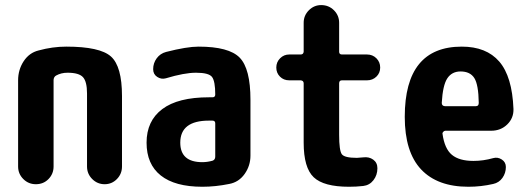

<svg xmlns="http://www.w3.org/2000/svg" viewBox="-20 -710 2040 740"><path d="M235.4 -530.3Q365.2 -530.3 407.7 -492.2Q450.2 -454.1 450.2 -339.8V-68.4Q450.2 -40 430.7 -20Q411.1 0 383.3 0Q355.5 0 335.4 -20Q315.4 -40 315.4 -68.4V-349.6Q315.4 -395.5 299.8 -412.6Q284.2 -429.7 240.2 -429.7Q215.8 -429.7 196.3 -418.9Q187.5 -414.1 186.5 -402.3V-68.4Q186.5 -40 167 -20Q147.5 0 118.2 0Q89.8 0 69.8 -20Q49.8 -40 49.8 -68.4V-400.4Q49.8 -441.4 71.3 -474.1Q92.8 -506.8 128.9 -515.6Q182.6 -530.3 235.4 -530.3Z M809.6 -106.4V-234.4Q809.6 -245.1 798.8 -245.1H785.2Q674.8 -245.1 674.8 -160.2Q674.8 -85 759.8 -85Q779.3 -85 799.8 -90.8Q809.6 -94.7 809.6 -106.4ZM745.1 -530.3Q862.3 -530.3 903.8 -487.8Q945.3 -445.3 945.3 -325.2V-110.4Q945.3 -71.3 922.9 -39.6Q900.4 -7.8 863.3 -1Q810.5 9.8 759.8 9.8Q654.3 9.8 599.6 -33.7Q544.9 -77.1 544.9 -160.2Q544.9 -244.1 605.5 -289.6Q666 -335 785.2 -335H798.8Q809.6 -335 809.6 -345.7Q809.6 -396.5 797.4 -413.1Q785.2 -429.7 735.4 -429.7Q690.4 -429.7 619.1 -408.2Q601.6 -403.3 585.9 -413.6Q570.3 -423.8 570.3 -443.4Q570.3 -466.8 584 -485.4Q597.7 -503.9 620.1 -509.8Q700.2 -530.3 745.1 -530.3Z M1297.9 -400.4Q1287.1 -400.4 1287.1 -388.7V-190.4Q1287.1 -129.9 1297.4 -115.7Q1307.6 -101.6 1355.5 -101.6Q1362.3 -101.6 1379.9 -103.5Q1402.3 -106.4 1418.5 -94.7Q1434.6 -83 1434.6 -61.5Q1434.6 -35.2 1419.4 -15.6Q1404.3 3.9 1379.9 6.8Q1353.5 9.8 1325.2 9.8Q1227.5 9.8 1189 -26.9Q1150.4 -63.5 1150.4 -160.2V-388.7Q1150.4 -399.4 1138.7 -400.4H1094.7Q1073.2 -400.4 1059.1 -414.6Q1044.9 -428.7 1044.9 -449.7Q1044.9 -470.7 1059.6 -485.4Q1074.2 -500 1094.7 -500H1138.7Q1149.4 -500 1150.4 -510.7V-622.1Q1150.4 -650.4 1170.4 -670.4Q1190.4 -690.4 1217.8 -690.4Q1247.1 -690.4 1267.1 -670.4Q1287.1 -650.4 1287.1 -622.1V-510.7Q1287.1 -500 1297.9 -500H1394.5Q1416 -500 1430.7 -485.4Q1445.3 -470.7 1445.3 -449.7Q1445.3 -428.7 1430.7 -414.6Q1416 -400.4 1394.5 -400.4Z M1814.5 -300.8Q1825.2 -300.8 1825.2 -313.5Q1824.2 -383.8 1808.1 -409.2Q1792 -434.6 1754.9 -434.6Q1721.7 -434.6 1704.1 -408.2Q1686.5 -381.8 1682.6 -313.5Q1682.6 -301.8 1694.3 -300.8ZM1759.8 -530.3Q1854.5 -530.3 1904.3 -472.7Q1954.1 -415 1959 -290Q1960 -254.9 1935.1 -230.5Q1910.2 -206.1 1873 -206.1H1696.3Q1692.4 -206.1 1688.5 -202.1Q1684.6 -198.2 1685.5 -194.3Q1693.4 -136.7 1721.7 -113.3Q1750 -89.8 1804.7 -89.8Q1842.8 -89.8 1880.9 -100.6Q1898.4 -105.5 1914.1 -95.2Q1929.7 -85 1929.7 -66.4Q1929.7 -43 1916.5 -24.4Q1903.3 -5.9 1880.9 -1Q1834 9.8 1785.2 9.8Q1666 9.8 1603 -57.1Q1540 -124 1540 -259.8Q1540 -530.3 1759.8 -530.3Z"/></svg>

Font: Rounded-X Mgen+ 1mn bold
Style: Bold
Weight: 700
Designer: [Source Han Sans]
Ryoko NISHIZUKA  (kana & ideographs); Paul D. Hunt (Latin, Greek & Cyrillic); Wenlong ZHANG  (bopomofo
Version: Version 1.059.20150602